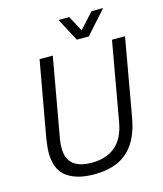

<svg xmlns="http://www.w3.org/2000/svg" viewBox="-127 -962 904 1068"><g transform="rotate(-15 324.5 -428.5)"><path d="M284 12Q183 12 125.5 -30Q68 -72 68 -171Q68 -187 70.5 -208Q73 -229 76 -251L154 -686H230L150 -236Q147 -222 145.5 -205.5Q144 -189 144 -177Q144 -113 180.5 -83.5Q217 -54 286 -54Q370 -54 422 -97.5Q474 -141 490 -230L571 -686H646L568 -245Q552 -151 514 -94.5Q476 -38 418 -13Q360 12 284 12ZM569 -869 451 -737H382L312 -869H374L435 -755H399L502 -869Z"/></g></svg>

Font: Archivo SemiCondensed Light
Style: Italic
Weight: 300
Width: 4
Italic angle: -10°
Designer: Hector Gatti
Foundry: Omnibus-Type
Version: Version 2.001